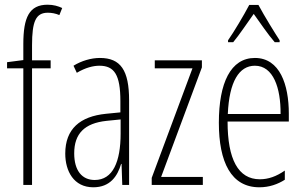

<svg xmlns="http://www.w3.org/2000/svg" viewBox="-20 -785 1291 815"><path d="M195 -495V-529H116V-593C116 -694 132 -731 183 -731C199 -731 216 -728 232 -721L244 -751C227 -759 207 -765 182 -765C104 -765 79 -711 79 -598V-530L10 -521V-495H79V0H116V-495Z M404 -539C367 -539 326 -527 292 -506L306 -476C343 -498 376 -506 402 -506C465 -506 491 -468 491 -356V-308L430 -302C320 -291 257 -238 257 -133C257 -59 293 10 376 10C448 10 479 -38 494 -89H496L499 0H528V-359C528 -487 492 -539 404 -539ZM432 -272 492 -278V-218C492 -100 460 -21 382 -21C328 -21 295 -61 295 -134C295 -218 339 -262 432 -272Z M841 0V-34H664L837 -499V-529H637V-495H797L624 -30V0Z M1077 -764H1038C1015 -720 972 -648 948 -614V-606H970C996 -637 1031 -690 1057 -726C1085 -687 1118 -638 1146 -606H1167V-614C1151 -638 1102 -717 1077 -764ZM1062 -539C959 -539 909 -433 909 -264C909 -97 961 10 1081 10C1123 10 1159 -3 1189 -22V-61C1153 -36 1119 -24 1083 -24C991 -24 946 -109 946 -269H1206V-303C1206 -425 1168 -539 1062 -539ZM1062 -506C1140 -506 1172 -412 1171 -301H947C953 -439 995 -506 1062 -506Z"/></svg>

Font: Noto Sans Kannada ExtraCondensed ExtraLight
Style: Regular
Weight: 200
Width: 2
Designer: Jelle Bosma - Monotype Design Team
Foundry: Monotype Imaging Inc.
Version: Version 2.005